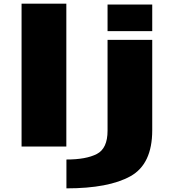

<svg xmlns="http://www.w3.org/2000/svg" viewBox="-20 -805 978 1055"><path d="M98.5 0V-785H344.5V0ZM345 230V71.5Q453.5 71.5 512.2 41Q571 10.5 571 -86.5V-586H816.5V-89.5Q816.5 96.5 697 163.2Q577.5 230 345 230ZM571 -780H816.5V-634H571Z"/></svg>

Font: Anybody UltraExpanded ExtraBold
Style: Regular
Weight: 800
Width: 9
Designer: Tyler Finck
Foundry: Etcetera Type Company
Version: Version 1.010; ttfautohint (v1.8.3) -l 8 -r 50 -G 200 -x 14 